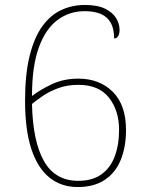

<svg xmlns="http://www.w3.org/2000/svg" viewBox="-20 -744 599 774"><path d="M293 10Q227 10 179.5 -28Q132 -66 106.5 -143Q81 -220 81 -338Q81 -445 99.5 -519Q118 -593 150.5 -638Q183 -683 227 -703.5Q271 -724 322 -724Q373 -724 403.5 -709Q434 -694 448 -671Q462 -648 462 -624Q462 -608 456.5 -598.5Q451 -589 440 -589Q440 -628 426.5 -652Q413 -676 387 -687.5Q361 -699 321 -699Q260 -699 212 -663.5Q164 -628 136.5 -552.5Q109 -477 109 -357Q143 -383 190 -405Q237 -427 296 -427Q381 -427 434.5 -374Q488 -321 488 -220Q488 -152 467 -100Q446 -48 402.5 -19Q359 10 293 10ZM296 -15Q352 -15 388.5 -41Q425 -67 442.5 -113.5Q460 -160 460 -221Q460 -298 419.5 -350Q379 -402 296 -402Q251 -402 214.5 -388.5Q178 -375 152 -357Q126 -339 109 -325Q112 -175 157 -95Q202 -15 296 -15Z"/></svg>

Font: Noto Serif Tibetan Thin
Style: Regular
Weight: 250
Version: Version 2.103